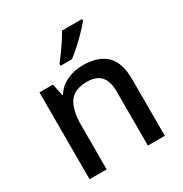

<svg xmlns="http://www.w3.org/2000/svg" viewBox="-177 -899 981 1032"><g transform="rotate(-30 313.5 -383.0)"><path d="M355 -549Q450 -549 499.5 -502Q549 -455 549 -351V0H444V-336Q444 -461 333 -461Q250 -461 219 -412Q188 -363 188 -272V0H82V-539H166L181 -466H186Q213 -508 258 -528.5Q303 -549 355 -549ZM478 -756Q463 -737 435.5 -708.5Q408 -680 377.5 -652Q347 -624 322 -606H252V-618Q267 -637 286 -663Q305 -689 323 -716.5Q341 -744 353 -766H478Z"/></g></svg>

Font: Noto Sans Lao Looped Medium
Style: Regular
Weight: 500
Designer: Mark Frömberg, Ben Mitchell
Foundry: The Fontpad Ltd
Version: Version 1.002; ttfautohint (v1.8.4.7-5d5b)